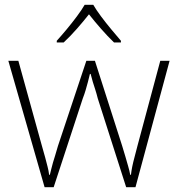

<svg xmlns="http://www.w3.org/2000/svg" viewBox="-20 -784 746 805"><path d="M167 1 15 -529H57L155 -175Q164 -145 169.5 -123.5Q175 -102 179.5 -85Q184 -68 186 -51H189Q192 -63 195 -75.5Q198 -88 202 -102Q206 -116 211.5 -133Q217 -150 223 -172L342 -529H378L492 -173Q500 -148 506 -126.5Q512 -105 517.5 -86.5Q523 -68 526 -51H529Q531 -68 534.5 -85.5Q538 -103 544 -125Q550 -147 557 -175L652 -529H691L548 1H509L390 -371Q385 -391 379.5 -408Q374 -425 369 -441Q364 -457 360 -474H357Q353 -457 348.5 -440Q344 -423 339 -406Q334 -389 327 -371L205 1ZM371 -764Q383 -743 403.5 -715.5Q424 -688 446.5 -661Q469 -634 487 -613V-606H458Q431 -632 403 -664Q375 -696 353 -724Q331 -696 303 -664Q275 -632 247 -606H218V-613Q237 -634 259.5 -661Q282 -688 302.5 -715.5Q323 -743 335 -764Z"/></svg>

Font: Noto Sans Symbols ExtraLight
Style: Regular
Weight: 250
Version: Version 2.002